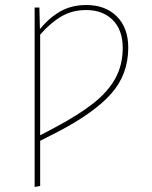

<svg xmlns="http://www.w3.org/2000/svg" viewBox="-20 -549 604 765"><path d="M491 -359Q491 -252 422.5 -175Q354 -98 205 -21L140 12V192L118 196V-519H137L139 -433Q178 -480 222 -504.5Q266 -529 324 -529Q400 -529 445.5 -483.5Q491 -438 491 -359ZM469 -358Q469 -429 429.5 -469Q390 -509 323 -509Q268 -509 224.5 -483.5Q181 -458 140 -411V-10L197 -40Q293 -91 352 -137.5Q411 -184 440 -237.5Q469 -291 469 -358Z"/></svg>

Font: Fira Sans Thin
Style: Regular
Weight: 100
Designer: bBox Type GmbH & Carrois Corporate GbR & Edenspiekermann AG
Foundry: bBox Type GmbH & Carrois Corporate GbR & Edenspiekermann AG
Version: Version 4.301